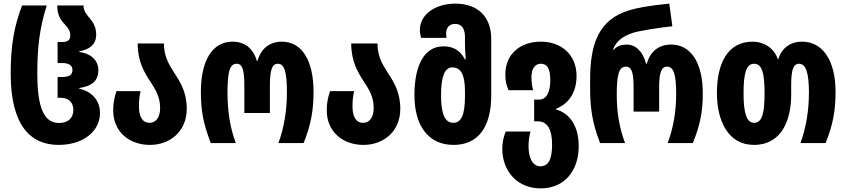

<svg xmlns="http://www.w3.org/2000/svg" viewBox="-20 -790 4672 1060"><path d="M303 10C442 10 532 -67 532 -166C532 -246 475 -288 417 -301V-304C475 -313 523 -334 523 -403C523 -461 475 -497 417 -503V-506C473 -517 511 -543 511 -599C511 -642 493 -669 474 -691C455 -713 441 -732 441 -760H296C296 -703 317 -677 339 -654C355 -637 368 -620 368 -594C368 -567 351 -558 324 -558H298V-442H325C363 -442 380 -427 380 -403C380 -378 363 -365 325 -365H298V-250H317C363 -250 385 -220 385 -183C385 -138 356 -111 306 -111C226 -111 186 -188 186 -384C186 -529 198 -632 238 -760H102C58 -645 39 -538 39 -384C39 -98 148 10 303 10Z M808 10C919 10 1011 -65 1011 -189C1011 -281 976 -336 942 -388C912 -435 885 -480 885 -550H740C740 -450 777 -390 811 -338C839 -295 864 -255 864 -194C864 -141 841 -112 805 -112C766 -112 747 -148 747 -202C747 -235 750 -260 756 -287H623C611 -249 605 -223 605 -180C605 -65 691 10 808 10Z M1144 0H1282C1251 -82 1236 -174 1236 -276C1236 -390 1247 -438 1286 -438C1319 -438 1329 -404 1329 -313V-166H1470V-313C1470 -405 1482 -438 1514 -438C1552 -438 1564 -388 1564 -279C1564 -184 1549 -85 1517 0H1656C1697 -101 1711 -182 1711 -283C1711 -456 1647 -560 1536 -560C1470 -560 1421 -523 1402 -454H1398C1378 -523 1331 -560 1264 -560C1151 -560 1089 -454 1089 -283C1089 -179 1102 -107 1144 0Z M1987 10C2098 10 2190 -65 2190 -189C2190 -281 2155 -336 2121 -388C2091 -435 2064 -480 2064 -550H1919C1919 -450 1956 -390 1990 -338C2018 -295 2043 -255 2043 -194C2043 -141 2020 -112 1984 -112C1945 -112 1926 -148 1926 -202C1926 -235 1929 -260 1935 -287H1802C1790 -249 1784 -223 1784 -180C1784 -65 1870 10 1987 10Z M2484 10C2618 10 2692 -86 2692 -264V-576C2692 -698 2617 -770 2494 -770C2384 -770 2298 -711 2298 -624C2298 -610 2301 -596 2305 -581H2445C2444 -588 2443 -595 2443 -603C2443 -638 2460 -658 2493 -658C2529 -658 2547 -631 2547 -587V-554C2547 -533 2548 -505 2551 -462H2547C2517 -518 2477 -534 2427 -534C2326 -534 2268 -435 2268 -265C2268 -94 2346 10 2484 10ZM2483 -112C2434 -112 2415 -165 2415 -265C2415 -361 2433 -418 2477 -418C2526 -418 2547 -374 2547 -287V-258C2547 -160 2528 -112 2483 -112Z M2965 250C3098 250 3175 151 3175 17C3175 -98 3122 -166 3049 -186V-189C3122 -218 3163 -281 3163 -371C3163 -487 3080 -560 2966 -560C2856 -560 2770 -495 2770 -380C2770 -338 2775 -321 2788 -292H2923C2917 -316 2914 -337 2914 -366C2914 -403 2929 -438 2966 -438C3002 -438 3018 -409 3018 -347C3018 -286 3000 -240 2955 -240H2929V-120H2951C3001 -120 3028 -76 3028 7C3028 90 3008 128 2963 128C2916 128 2898 73 2898 19C2898 -12 2902 -41 2909 -64H2772C2760 -35 2753 -2 2753 31C2753 153 2834 250 2965 250Z M3293 0H3431C3400 -82 3385 -166 3385 -268C3385 -374 3396 -422 3435 -422C3468 -422 3478 -389 3478 -305V-174H3619V-305C3619 -389 3631 -422 3663 -422C3701 -422 3713 -373 3713 -271C3713 -176 3698 -85 3666 0H3805C3846 -101 3860 -174 3860 -275C3860 -441 3796 -544 3685 -544C3619 -544 3570 -508 3551 -438H3547C3529 -508 3488 -544 3440 -544C3413 -544 3386 -536 3368 -515H3364C3382 -564 3417 -589 3475 -609C3510 -620 3623 -638 3692 -645L3675 -770C3562 -759 3496 -746 3456 -734C3282 -682 3238 -544 3238 -349V-298C3238 -192 3251 -107 3293 0Z M4142 10C4297 10 4348 -129 4348 -268V-318C4348 -401 4358 -438 4392 -438C4429 -438 4446 -388 4446 -279C4446 -184 4431 -85 4399 0H4538C4579 -101 4593 -182 4593 -283C4593 -456 4522 -560 4408 -560C4345 -560 4297 -527 4277 -464H4274C4253 -527 4194 -560 4136 -560C3996 -560 3938 -439 3938 -276C3938 -125 3999 10 4142 10ZM4143 -112C4101 -112 4085 -168 4085 -275C4085 -386 4100 -438 4143 -438C4188 -438 4201 -385 4201 -275C4201 -166 4188 -112 4143 -112Z"/></svg>

Font: Noto Sans Georgian ExtraCondensed ExtraBold
Style: Regular
Weight: 800
Width: 2
Designer: Monotype Design Team, Akaki Razmadze
Foundry: Google LLC
Version: Version 2.005